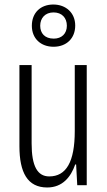

<svg xmlns="http://www.w3.org/2000/svg" viewBox="-20 -913 472 850"><path d="M217 -706C274 -706 313 -743 313 -800C313 -856 272 -893 216 -893C160 -893 121 -857 121 -799C121 -742 161 -706 217 -706ZM218 -742C178 -742 158 -766 158 -799C158 -833 180 -858 217 -858C254 -858 276 -834 276 -799C276 -764 253 -742 218 -742ZM364 -625H311V-333C311 -196 273 -132 198 -132C146 -132 120 -177 120 -278V-625H66V-266C66 -149 102 -83 189 -83C257 -83 294 -130 313 -185H317L322 -93H364Z"/></svg>

Font: Noto Sans Kannada UI ExtraCondensed Light
Style: Regular
Weight: 300
Width: 2
Designer: Jelle Bosma - Monotype Design Team
Foundry: Monotype Imaging Inc.
Version: Version 2.005